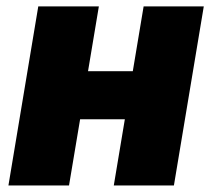

<svg xmlns="http://www.w3.org/2000/svg" viewBox="-20 -565 641 585"><path d="M96.6 -545.5H281.2L248.2 -348H384.6L417.6 -545.5H600.9L509.9 0H326.7L360.4 -201.7H224.1L190.3 0H5.7Z"/></svg>

Font: Inter P Black
Style: Italic
Weight: 900
Italic angle: -9.40001°
Designer: Rasmus Andersson
Foundry: rsms
Version: Version 3.018;git-588b23468